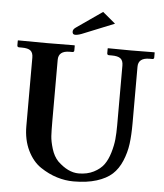

<svg xmlns="http://www.w3.org/2000/svg" viewBox="-57 -869 791 928"><g transform="rotate(5 339.0 -404.5)"><path d="M405.8 -818.8 467.8 -767.1 324.2 -709Q296.4 -696.8 280.8 -696.8Q266.6 -696.8 267.1 -711.9Q267.1 -723.1 282.2 -732.9ZM521 -568.8Q521 -592.8 508.1 -602.8Q495.1 -612.8 465.8 -612.8H452.1Q443.4 -612.8 442.9 -621.1V-645L444.8 -646Q518.1 -645 557.1 -645L668.9 -646L670.9 -645V-621.1Q670.9 -613.3 663.1 -612.8H648.9Q593.8 -612.8 594.2 -568.8V-294.9Q594.2 -236.8 588.6 -194.3Q583 -151.9 565.9 -111.3Q548.8 -70.8 521 -45.4Q493.2 -20 446 -5.1Q398.9 9.8 334 9.8Q293.9 9.8 253.4 -2.7Q212.9 -15.1 173.3 -41.5Q133.8 -67.9 108.9 -118.9Q84 -169.9 84 -236.8V-568.8Q84 -592.8 71.5 -602.8Q59.1 -612.8 29.8 -612.8H16.1Q7.3 -612.8 6.8 -621.1V-645L8.8 -646Q106 -645 146 -645L280.8 -646L283.2 -645V-621.1Q283.2 -613.3 274.9 -612.8H261.2Q207 -612.8 207 -568.8V-270Q207 -225.1 208.5 -199.5Q210 -173.8 220.9 -137.9Q231.9 -102.1 252.9 -80.1Q303.7 -31.2 355 -30.8Q397 -30.8 428.5 -46.9Q460 -63 477.1 -86.4Q494.1 -109.9 504.6 -145Q515.1 -180.2 518.1 -210.7Q521 -241.2 521 -277.8Z"/></g></svg>

Font: Linux Libertine
Style: Semibold
Weight: 600
Designer: Philipp H. Poll
Foundry: Philipp H. Poll
Version: Version 5.1.2 ; ttfautohint (v0.9)